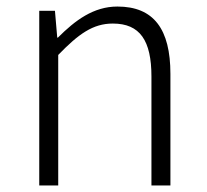

<svg xmlns="http://www.w3.org/2000/svg" viewBox="-20 -567 632 587"><path d="M100 0H158V-399C220 -463 264 -495 325 -495C408 -495 443 -443 443 -333V0H501V-341C501 -478 450 -547 339 -547C266 -547 210 -505 157 -452H155L148 -534H100Z"/></svg>

Font: Noto Sans HK Light
Style: Regular
Weight: 300
Designer: Ryoko NISHIZUKA 西塚涼子 (kana, bopomofo & ideographs); Paul D. Hunt (Latin, Greek & Cyrillic); Sandoll Communications 산돌커뮤니
Foundry: Adobe
Version: Version 2.004;hotconv 1.0.118;makeotfexe 2.5.65603